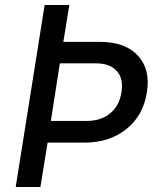

<svg xmlns="http://www.w3.org/2000/svg" viewBox="-20 -750 640 770"><path d="M43 0 159 -730H258L234 -582H382Q482 -582 533 -527Q584 -472 569 -380Q555 -287 487 -232.5Q419 -178 319 -178H171L142 0ZM184 -265H328Q385 -265 422 -295.5Q459 -326 467 -380Q476 -434 448.5 -465Q421 -496 365 -496H220Z"/></svg>

Font: JetBrains Mono NL Medium
Style: Italic
Weight: 500
Italic angle: -9°
Monospace: yes
Designer: Philipp Nurullin, Konstantin Bulenkov
Foundry: JetBrains
Version: Version 2.305; ttfautohint (v1.8.4.7-5d5b)